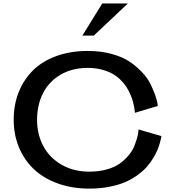

<svg xmlns="http://www.w3.org/2000/svg" viewBox="-20 -1089 1024 1123"><path d="M728 -1068.8 528.8 -880.9H461.9L578.1 -1068.8ZM790 -332 923.8 -293Q923.3 -289.1 922.4 -282.2Q921.4 -275.4 915.5 -254.4Q909.7 -233.4 901.4 -213.1Q893.1 -192.9 876.5 -165Q859.9 -137.2 839.1 -113.5Q818.4 -89.8 785.4 -65.7Q752.4 -41.5 713.4 -24.4Q674.3 -7.3 619.9 3.4Q565.4 14.2 502.9 14.2Q401.4 14.2 317.6 -16.1Q233.9 -46.4 177.7 -99.9Q121.6 -153.3 90.8 -227.3Q60.1 -301.3 60.1 -388.2Q60.1 -476.1 89.4 -549.8Q118.7 -623.5 172.9 -677.2Q227.1 -731 309.3 -761Q391.6 -791 493.2 -791Q570.3 -791 634.5 -773.2Q698.7 -755.4 740 -727.1Q781.2 -698.7 813 -664.3Q844.7 -629.9 861.1 -595.7Q877.4 -561.5 887.5 -533.2Q897.5 -504.9 900.4 -487.3L902.8 -469.2L769 -429.2Q769 -432.6 768.6 -438.5Q768.1 -444.3 764.9 -462.2Q761.7 -480 756.8 -497.6Q752 -515.1 741.7 -538.6Q731.4 -562 718 -582.5Q704.6 -603 683.1 -623.8Q661.6 -644.5 635.5 -658.9Q609.4 -673.3 572.5 -682.6Q535.6 -691.9 493.2 -691.9Q401.4 -691.9 333.5 -651.6Q265.6 -611.3 231.2 -543Q196.8 -474.6 196.8 -388.2Q196.8 -302.7 233.6 -234.1Q270.5 -165.5 340.8 -125.2Q411.1 -85 502.9 -85Q560.1 -85 606.9 -98.6Q653.8 -112.3 682.9 -134Q711.9 -155.8 733.6 -182.1Q755.4 -208.5 765.6 -234.9Q775.9 -261.2 782 -283Q788.1 -304.7 789.1 -318.4Z"/></svg>

Font: Sporting Grotesque
Style: Regular
Weight: 400
Designer: Lucas LE BIHAN
Foundry: Lucas LE BIHAN
Version: Version 2.001;PS 2.1;hotconv 1.0.88;makeotf.lib2.5.647800